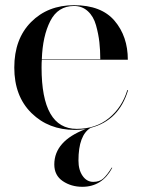

<svg xmlns="http://www.w3.org/2000/svg" viewBox="-20 -490 543 739"><path d="M412 156Q373 229 297 229Q254 229 221.5 207Q189 185 189 143Q189 53 309 7Q290 10 268 10Q167 10 101 -55Q35 -120 35 -230Q35 -340 99.5 -405Q164 -470 265 -470Q370 -470 421 -410Q472 -350 472 -260H141Q140 -250 140 -230Q140 6 275 6Q349 6 399.5 -35.5Q450 -77 470 -143H473Q438 -26 329 2Q282 30 282 128Q282 164 298 187Q314 210 339 210Q363 210 377.5 197Q392 184 410 155ZM265 -467Q203 -467 173.5 -409Q144 -351 141 -262H366Q366 -296 362.5 -327.5Q359 -359 349.5 -393Q340 -427 318 -447Q296 -467 265 -467Z"/></svg>

Font: Bodoni* 72
Style: Regular
Weight: 400
Version: Version 1.003